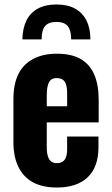

<svg xmlns="http://www.w3.org/2000/svg" viewBox="-20 -828 500 858"><path d="M234 10Q170 10 127 -13.5Q84 -37 62 -82.5Q40 -128 40 -192V-386Q40 -452 62 -496.5Q84 -541 128 -564.5Q172 -588 234 -588Q300 -588 341 -564Q382 -540 401.5 -494Q421 -448 421 -382V-281H189V-169Q189 -144 194.5 -128Q200 -112 210 -105.5Q220 -99 235 -99Q249 -99 259.5 -105.5Q270 -112 275 -126Q280 -140 280 -163V-218H420V-170Q420 -82 372 -36Q324 10 234 10ZM189 -353H280V-410Q280 -435 275 -450.5Q270 -466 259.5 -472.5Q249 -479 233 -479Q218 -479 208.5 -472Q199 -465 194 -447.5Q189 -430 189 -398ZM80 -652Q81 -701 98 -736Q115 -771 149 -789.5Q183 -808 232 -808Q282 -808 315.5 -789.5Q349 -771 366.5 -736Q384 -701 384 -652H298Q298 -692 283 -711Q268 -730 232 -730Q197 -730 181.5 -711.5Q166 -693 166 -652Z"/></svg>

Font: Oswald SemiBold
Style: Regular
Weight: 600
Designer: Vernon Adams
Foundry: Vernon Adams
Version: Version 4.103;gftools[0.9.33.dev8+g029e19f]